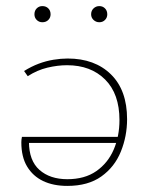

<svg xmlns="http://www.w3.org/2000/svg" viewBox="-20 -605 484 630"><path d="M201 5Q155 5 121.5 -11Q88 -27 69 -58.5Q50 -90 50 -138Q50 -142 50.5 -147Q51 -152 52 -156H75V-140Q75 -78 109.5 -47.5Q144 -17 201 -17Q258 -17 296 -43.5Q334 -70 353 -114Q372 -158 372 -211Q372 -297 325 -344Q278 -391 200 -391Q169 -391 135.5 -383Q102 -375 71 -355L59 -372Q83 -387 107 -396Q131 -405 155.5 -409Q180 -413 202 -413Q291 -413 344 -361Q397 -309 397 -214Q397 -158 376.5 -107.5Q356 -57 312.5 -26Q269 5 201 5ZM57 -136V-156H378L373 -136ZM119 -532Q108 -532 100.5 -539.5Q93 -547 93 -558Q93 -570 100.5 -577.5Q108 -585 119 -585Q131 -585 138.5 -577.5Q146 -570 146 -558Q146 -547 138.5 -539.5Q131 -532 119 -532ZM306 -532Q295 -532 287 -539.5Q279 -547 279 -558Q279 -570 287 -577.5Q295 -585 306 -585Q317 -585 324.5 -577.5Q332 -570 332 -558Q332 -547 324.5 -539.5Q317 -532 306 -532Z"/></svg>

Font: Ysabeau Office Thin
Style: Regular
Weight: 250
Designer: Christian Thalmann (Catharsis Fonts)
Version: Version 2.001;gftools[0.9.30]; featfreeze: tnum,lnum,ss02